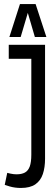

<svg xmlns="http://www.w3.org/2000/svg" viewBox="-20 -922 276 952"><path d="M3.5 -5.4 15.9 -64.9Q24.3 -62.9 32 -61.1Q39.6 -59.3 47.7 -58.5Q55.7 -57.7 62.1 -57.7Q87.4 -57.7 103.6 -66.5Q119.8 -75.4 127.6 -96.7Q135.3 -118 135.3 -155.5V-630.5H23.4V-700H203.4V-135Q203.4 -92.1 192.5 -59.2Q181.5 -26.3 155.5 -8.2Q129.4 10 83.5 10Q69 10 55.1 8.1Q41.1 6.2 28.2 2.5Q15.3 -1.2 3.5 -5.4ZM26.5 -738.5 78.9 -901.7H156.6L210 -738.5H152.9L117.9 -858L82.5 -738.5Z"/></svg>

Font: Georama ExtraCondensed Thin
Style: Regular
Weight: 100
Width: 2
Designer: Jean-Baptiste Levee
Foundry: Production Type
Version: Version 1.001